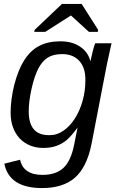

<svg xmlns="http://www.w3.org/2000/svg" viewBox="-20 -748 596 976"><path d="M194 208Q27 208 2 84L82 64Q99 141 196 141Q265 141 303 105Q341 69 357 -13L374 -98H373Q357 -76 343.5 -61Q330 -46 319 -36Q296 -17 267 -6.5Q238 4 200 4Q162 4 131.5 -9Q101 -22 79.5 -45Q58 -68 46 -101Q34 -134 34 -175Q34 -240 52 -315Q72 -392 102 -440Q134 -491 179 -514.5Q224 -538 287 -538Q347 -538 387.5 -510.5Q428 -483 439 -438H440L452 -490Q461 -523 464 -528H547L538 -488L523 -419L445 -15Q421 103 360.5 155.5Q300 208 194 208ZM126 -182Q126 -61 228 -61H233Q271 -61 304 -84.5Q337 -108 361.5 -147Q386 -186 400 -236Q414 -286 414 -339V-344Q414 -405 382.5 -439Q351 -473 296 -473Q251 -473 222.5 -455Q194 -437 174 -398Q164 -378 155.5 -352.5Q147 -327 140 -295Q133 -263 129.5 -235Q126 -207 126 -182ZM479 -596 477 -586H432L341 -669H340L210 -586H154L156 -596L295 -728H395Z"/></svg>

Font: Libra Sans Modern
Style: Italic
Weight: 400
Italic angle: -12°
Foundry: Stefan Peev, Context Ltd
Version: Version 1.000